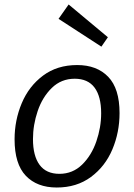

<svg xmlns="http://www.w3.org/2000/svg" viewBox="-20 -827 597 856"><path d="M513 -323Q513 -237 481 -161Q449 -85 385.5 -38Q322 9 233 9Q145 9 95 -43.5Q45 -96 45 -206Q45 -291 77 -367Q109 -443 172 -490Q235 -537 324 -537Q412 -537 462.5 -484.5Q513 -432 513 -323ZM127 -207Q127 -132 156.5 -92Q186 -52 245 -52Q304 -52 346 -93Q388 -134 409.5 -196.5Q431 -259 431 -322Q431 -397 401.5 -436.5Q372 -476 313 -476Q253 -476 211 -435Q169 -394 148 -332Q127 -270 127 -207ZM241 -743 286 -807 461 -661 432 -619Z"/></svg>

Font: Bitter Pro
Style: Italic
Weight: 400
Italic angle: -9°
Designer: Sol Matas, and Bitter project Authors
Foundry: Sol Matas
Version: Version 1.010